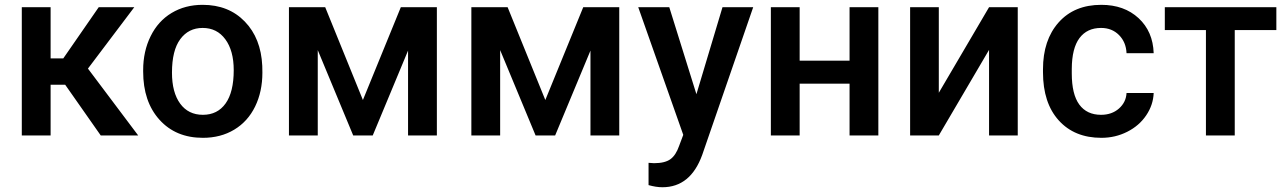

<svg xmlns="http://www.w3.org/2000/svg" viewBox="-20 -558 5296 791"><path d="M248.5 -209H188.5V0H69.8V-528.3H188.5V-317.4H240.7L386.7 -528.3H533.2L342.3 -275.4L549.3 0H395Z M569.8 0ZM569.8 -269Q569.8 -346.7 600.6 -408.9Q631.3 -471.2 687 -504.6Q742.7 -538.1 814.9 -538.1Q921.9 -538.1 988.5 -469.2Q1055.2 -400.4 1060.5 -286.6L1061 -258.8Q1061 -180.7 1031 -119.1Q1001 -57.6 945.1 -23.9Q889.2 9.8 815.9 9.8Q704.1 9.8 637 -64.7Q569.8 -139.2 569.8 -263.2ZM688.5 -258.8Q688.5 -177.2 722.2 -131.1Q755.9 -85 815.9 -85Q876 -85 909.4 -131.8Q942.9 -178.7 942.9 -269Q942.9 -349.1 908.4 -396Q874 -442.9 814.9 -442.9Q756.8 -442.9 722.7 -396.7Q688.5 -350.6 688.5 -258.8Z M1475.1 -146 1631.3 -528.3H1779.8V0H1661.1V-349.6L1515.6 0H1435.1L1289.1 -351.6V0H1170.4V-528.3H1319.8Z M2226.6 -146 2382.8 -528.3H2531.2V0H2412.6V-349.6L2267.1 0H2186.5L2040.5 -351.6V0H1921.9V-528.3H2071.3Z M2609.4 0ZM2849.1 -169.9 2956.5 -528.3H3083L2873 80.1Q2824.7 213.4 2709 213.4Q2683.1 213.4 2651.9 204.6V112.8L2674.3 114.3Q2719.2 114.3 2741.9 97.9Q2764.6 81.5 2777.8 43L2794.9 -2.4L2609.4 -528.3H2737.3Z M3598.6 0H3480V-213.4H3274.4V0H3155.8V-528.3H3274.4V-308.1H3480V-528.3H3598.6Z M4054.7 -528.3H4172.9V0H4054.7V-352.5L3847.7 0H3729.5V-528.3H3847.7V-175.8Z M4516.1 -85Q4560.5 -85 4589.8 -110.8Q4619.1 -136.7 4621.1 -174.8H4732.9Q4731 -125.5 4702.1 -82.8Q4673.3 -40 4624 -15.1Q4574.7 9.8 4517.6 9.8Q4406.7 9.8 4341.8 -62Q4276.9 -133.8 4276.9 -260.3V-272.5Q4276.9 -393.1 4341.3 -465.6Q4405.8 -538.1 4517.1 -538.1Q4611.3 -538.1 4670.7 -483.2Q4730 -428.2 4732.9 -338.9H4621.1Q4619.1 -384.3 4590.1 -413.6Q4561 -442.9 4516.1 -442.9Q4458.5 -442.9 4427.2 -401.1Q4396 -359.4 4395.5 -274.4V-255.4Q4395.5 -169.4 4426.5 -127.2Q4457.5 -85 4516.1 -85Z M5238.3 -434.1H5066.9V0H4948.2V-434.1H4778.8V-528.3H5238.3Z"/></svg>

Font: Roboto Medium
Style: Regular
Weight: 500
Designer: Google
Version: Version 2.134; 2016; ttfautohint (v1.6)